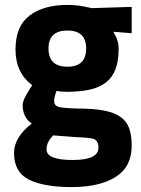

<svg xmlns="http://www.w3.org/2000/svg" viewBox="-20 -530 574 780"><path d="M515 62Q515 148 449.5 189Q384 230 271 230Q159 230 98 200Q37 170 37 91Q37 28 109 -28Q72 -53 72 -104Q72 -124 102 -170L111 -184Q43 -234 43 -329Q43 -424 100.5 -467Q158 -510 253 -510Q298 -510 338 -500L354 -497L515 -502V-395L440 -401Q462 -367 462 -333Q462 -283 449.5 -249.5Q437 -216 411 -195.5Q385 -175 345 -166Q305 -157 251 -157Q226 -157 210 -161Q200 -137 200 -119Q200 -102 217 -96Q232 -91 297 -89Q360 -89 402 -81Q444 -73 469 -55.5Q494 -38 504.5 -9.5Q515 19 515 62ZM177 -333Q177 -259 254 -259Q330 -259 330 -333Q330 -406 254 -406Q177 -406 177 -333ZM169 77Q169 120 275 120Q380 120 380 70Q380 43 362 35Q347 29 286 27L196 20Q169 47 169 77Z"/></svg>

Font: Sunflower
Style: Bold
Weight: 700
Designer: JIKJI
Foundry: JIKJI
Version: Version 1.00